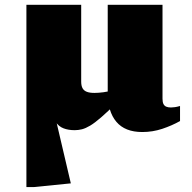

<svg xmlns="http://www.w3.org/2000/svg" viewBox="-20 -520 778 778"><path d="M87 -500.5H309V-189.5Q309 -172.5 314.5 -162.5Q320 -152.5 331.8 -148Q343.5 -143.5 363 -143.5Q379 -143.5 399 -146.2Q419 -149 440.5 -154.5L453 -104Q416 -67 390.2 -44.8Q364.5 -22.5 345.8 -11.2Q327 0 312.2 3.8Q297.5 7.5 282.5 7.5Q257 7.5 237.5 0Q218 -7.5 206 -25.5Q194 -43.5 190 -75.5H197L267 223L117.5 238H87ZM638.5 -120Q638.5 -106.5 642.2 -98.8Q646 -91 653.5 -87.8Q661 -84.5 672.5 -84.5Q680 -84.5 688.8 -85.8Q697.5 -87 709.5 -90.5V-29.5Q676.5 -11 637.5 2Q598.5 15 556.5 15Q486.5 15 451.5 -26.5Q416.5 -68 416.5 -143V-500.5H638.5Z"/></svg>

Font: Newsreader 9pt ExtraBold
Style: Regular
Weight: 800
Designer: Hugues Gentile
Foundry: Production Type
Version: Version 1.003